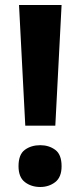

<svg xmlns="http://www.w3.org/2000/svg" viewBox="-20 -734 322 767"><path d="M201 -232H81L56 -714H226ZM54 -70Q54 -117 79.3 -135.5Q104.5 -154 141 -154Q175.3 -154 200.6 -135.5Q226 -117 226 -70Q226 -26.1 200.6 -6.5Q175.1 13 140.8 13Q105 13 79.5 -6.5Q54 -26.1 54 -70Z"/></svg>

Font: Noto Sans Lao UI
Style: Regular
Weight: 400
Designer: Monotype Design Team
Foundry: Monotype Imaging Inc.
Version: Version 2.000